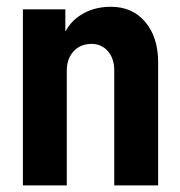

<svg xmlns="http://www.w3.org/2000/svg" viewBox="-20 -561 546 581"><path d="M49.3 0V-532.7H177.7V-467.3H198.7L168 -437Q179.7 -485.4 220.2 -512.9Q260.7 -540.5 315.4 -540.5Q380.9 -540.5 419.7 -494.4Q458.5 -448.2 458.5 -373V0H325.7V-348.6Q325.7 -383.8 306.6 -406Q287.6 -428.2 256.3 -428.2Q234.4 -428.2 217.5 -418Q200.7 -407.7 191.4 -389.6Q182.1 -371.6 182.1 -347.7V0Z"/></svg>

Font: Reddit Sans Condensed
Style: Bold
Weight: 700
Designer: Stephen Hutchings
Foundry: Reddit
Version: Version 1.014